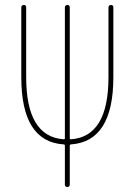

<svg xmlns="http://www.w3.org/2000/svg" viewBox="-20 -750 540 770"><path d="M235.4 -170.9Q65.4 -181.6 65.4 -440.4V-719.7Q65.4 -729.5 75.2 -730Q85 -730.5 85 -719.7V-440.4Q85 -202.1 235.4 -191.4Q240.2 -191.4 240.2 -195.3V-719.7Q240.2 -729.5 250 -730Q259.8 -730.5 259.8 -719.7V-195.3Q259.8 -191.4 264.6 -191.4Q415 -202.1 415 -440.4V-719.7Q415 -729.5 424.8 -730Q434.6 -730.5 434.6 -719.7V-440.4Q434.6 -182.6 264.6 -170.9Q259.8 -170.9 259.8 -165V-9.8Q259.8 0 250 0Q240.2 0 240.2 -9.8V-165Q240.2 -170.9 235.4 -170.9Z"/></svg>

Font: Rounded-L Mgen+ 2m thin
Style: Regular
Weight: 100
Designer: [Source Han Sans]
Ryoko NISHIZUKA  (kana & ideographs); Paul D. Hunt (Latin, Greek & Cyrillic); Wenlong ZHANG  (bopomofo
Version: Version 1.059.20150602